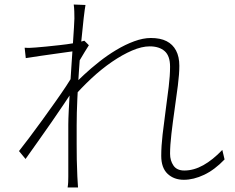

<svg xmlns="http://www.w3.org/2000/svg" viewBox="-20 -800 1040 849"><path d="M973 -95Q929 -49 882.5 -27Q836 -5 793 -5Q749 -5 721 -31.5Q693 -58 693 -111Q693 -154 699 -205.5Q705 -257 712.5 -312Q720 -367 726 -416.5Q732 -466 732 -505Q732 -553 708 -574Q684 -595 642 -595Q607 -595 564 -576.5Q521 -558 475 -526.5Q429 -495 384.5 -453.5Q340 -412 300 -366L303 -422Q322 -442 351.5 -469.5Q381 -497 417.5 -526Q454 -555 494 -579Q534 -603 573.5 -617.5Q613 -632 647 -632Q689 -632 716.5 -618Q744 -604 758.5 -576.5Q773 -549 773 -509Q773 -473 766.5 -422Q760 -371 752 -315.5Q744 -260 738 -208.5Q732 -157 732 -120Q732 -90 747 -68Q762 -46 795 -46Q837 -46 879 -69.5Q921 -93 963 -137ZM316 -575Q308 -574 283.5 -570.5Q259 -567 226.5 -562.5Q194 -558 159.5 -553Q125 -548 94 -543L89 -589Q102 -588 114 -588.5Q126 -589 138 -590Q155 -591 183.5 -594Q212 -597 244.5 -600.5Q277 -604 306 -609Q335 -614 353 -620L373 -600Q364 -586 354 -569.5Q344 -553 334 -536Q324 -519 316 -504L307 -408Q289 -379 263 -340.5Q237 -302 208 -260Q179 -218 149 -176Q119 -134 93 -97L64 -132Q82 -155 109 -190.5Q136 -226 165.5 -267Q195 -308 223.5 -348Q252 -388 273 -420Q294 -452 303 -469L308 -541ZM309 -718Q309 -732 308.5 -749Q308 -766 306 -780L358 -778Q355 -762 350 -719.5Q345 -677 339.5 -618Q334 -559 329.5 -493Q325 -427 322 -363Q319 -299 319 -246Q319 -197 319 -162.5Q319 -128 319.5 -95.5Q320 -63 322 -20Q323 -7 323.5 5Q324 17 325 29H279Q281 17 281.5 5Q282 -7 282 -19Q282 -67 282 -100.5Q282 -134 282 -167.5Q282 -201 282 -249Q282 -271 284 -311.5Q286 -352 289 -402Q292 -452 295.5 -503.5Q299 -555 302 -600.5Q305 -646 307 -677.5Q309 -709 309 -718Z"/></svg>

Font: Noto Sans SC ExtraLight
Style: Regular
Weight: 250
Designer: Ryoko NISHIZUKA 西塚涼子 (kana, bopomofo & ideographs); Paul D. Hunt (Latin, Greek & Cyrillic); Sandoll Communications 산돌커뮤니
Foundry: Adobe
Version: Version 2.004-H2;hotconv 1.0.118;makeotfexe 2.5.65603